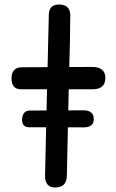

<svg xmlns="http://www.w3.org/2000/svg" viewBox="-20 -806 511 847"><path d="M77.6 -280.8Q75.7 -244.6 109.4 -244.6L349.6 -244.1Q394.5 -244.1 393.6 -282.2Q392.6 -319.3 347.7 -319.3L113.3 -318.4Q79.6 -318.4 77.6 -280.8ZM240.2 -786.1Q196.3 -786.1 195.3 -740.7L189.9 -509.8Q133.3 -509.3 77.1 -509.3Q30.8 -509.3 30.8 -460Q30.8 -412.1 72.8 -412.1Q129.9 -412.1 187.5 -412.1L178.7 -32.2Q177.7 20 221.7 21Q274.4 22 274.9 -31.2L283.2 -412.1Q335.4 -412.1 387.7 -412.1Q444.8 -412.1 444.8 -461.9Q444.8 -511.2 384.8 -510.7L285.6 -510.3Q289.1 -613.3 290 -737.8Q290 -786.1 240.2 -786.1Z"/></svg>

Font: Comic Relief
Style: Regular
Weight: 400
Designer: Jeff Davis
Foundry: Loudifier
Version: Version 1.200; ttfautohint (v1.8.4.7-5d5b)